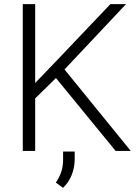

<svg xmlns="http://www.w3.org/2000/svg" viewBox="-20 -731 671 930"><path d="M613.3 0 292.5 -394.5 590.3 -710.9H514.6L247.1 -429.7L150.4 -329.1V-710.9H90.3V0H150.4V-254.4L251 -353L540 0ZM285.6 2.9V42.5C285.6 85.9 273.9 118.7 250.5 153.3L285.2 178.7C321.8 145 341.8 92.8 341.8 41.5V2.9Z"/></svg>

Font: Vazirmatn ExtraLight
Style: Regular
Weight: 200
Designer: Saber Rastikerdar
Foundry: Saber Rastikerdar
Version: Version 33.003